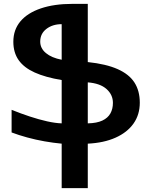

<svg xmlns="http://www.w3.org/2000/svg" viewBox="-20 -734 787 993"><path d="M434 -413Q529 -403 588.5 -376.5Q648 -350 675.5 -307Q703 -264 703 -203Q703 -141 670.5 -95Q638 -49 577.5 -22Q517 5 434 9V239H299V9Q256 5 210.5 -3Q165 -11 121 -23Q77 -35 40 -49V-166Q87 -147 134 -131.5Q181 -116 223.5 -106.5Q266 -97 299 -96V-320Q215 -334 159.5 -359Q104 -384 76.5 -423Q49 -462 49 -518Q49 -580 85.5 -623.5Q122 -667 191 -690.5Q260 -714 355 -714H434ZM188 -519Q188 -484 217.5 -459.5Q247 -435 299 -425V-609Q252 -609 220 -584.5Q188 -560 188 -519ZM434 -96Q481 -97 509.5 -110.5Q538 -124 551 -147.5Q564 -171 564 -202Q564 -244 531 -273.5Q498 -303 434 -308Z"/></svg>

Font: Noto Sans Armenian
Style: Bold
Weight: 700
Version: Version 2.007